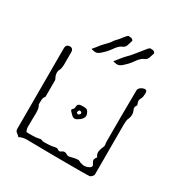

<svg xmlns="http://www.w3.org/2000/svg" viewBox="-151 -729 793 844"><g transform="rotate(30 245.0 -307.0)"><path d="M62 7Q56 0 48 -5.5Q40 -11 40 -22V-431Q40 -445 49.5 -449.5Q59 -454 68 -450Q77 -446 77 -432V-367Q77 -363 75.5 -353.5Q74 -344 72 -341Q67 -334 67 -325.5Q67 -317 69 -310Q71 -303 74.5 -297.5Q78 -292 77 -284V-206Q69 -197 68.5 -185Q68 -173 68 -163Q74 -153 75.5 -143Q77 -133 77 -122Q77 -116 76.5 -100Q76 -84 76 -54Q76 -42 82 -30Q92 -29 112.5 -29.5Q133 -30 140 -32Q154 -36 158 -33Q162 -30 172 -30Q203 -30 218.5 -34Q234 -38 240 -33Q249 -26 256.5 -32Q264 -38 271 -38Q278 -38 283.5 -34Q289 -30 295 -30Q299 -30 310 -33Q321 -36 332 -37.5Q343 -39 347 -36Q355 -31 369.5 -28.5Q384 -26 402 -36Q406 -39 408 -43.5Q410 -48 407 -52Q399 -63 398.5 -70.5Q398 -78 407 -89Q397 -101 399 -115Q401 -129 408 -143Q411 -148 409.5 -155.5Q408 -163 408 -170Q408 -229 408 -295Q408 -361 409 -420Q409 -425 409 -430Q409 -435 413 -441Q418 -447 426.5 -451Q435 -455 442.5 -453.5Q450 -452 450 -440Q450 -421 446 -413.5Q442 -406 440 -399.5Q438 -393 445 -375Q435 -362 440.5 -351Q446 -340 446 -330Q446 -316 443.5 -311Q441 -306 438.5 -299Q436 -292 436 -268Q436 -261 436 -234.5Q436 -208 436 -173Q436 -138 436 -103.5Q436 -69 436 -45Q436 -21 436 -19Q436 -14 429.5 -7.5Q423 -1 418 -1Q410 0 377.5 0Q345 0 301 0Q257 0 213 -0.5Q169 -1 137 -1.5Q105 -2 98 -2Q90 -2 81.5 0Q73 2 62 7ZM222 -192 208 -206Q200 -214 207 -219Q214 -224 214 -235Q214 -250 230 -251.5Q246 -253 256 -251Q263 -250 268.5 -240.5Q274 -231 274 -223Q274 -215 268 -207Q261 -198 247 -190Q233 -182 222 -192ZM235 -212Q238 -209 242 -211.5Q246 -214 247 -216Q249 -217 249 -220Q249 -226 244 -228Q241 -229 237 -228.5Q233 -228 233 -224Q233 -220 231 -219Q229 -218 231 -216ZM257 -491Q267 -502 276 -514Q285 -526 295 -536Q306 -547 312.5 -554.5Q319 -562 326 -571Q333 -580 339.5 -587.5Q346 -595 351 -602Q356 -608 360.5 -613.5Q365 -619 369 -620Q372 -622 375.5 -620.5Q379 -619 381 -620Q383 -622 389.5 -617Q396 -612 395 -609Q391 -596 386.5 -583.5Q382 -571 368 -566Q361 -563 356.5 -558.5Q352 -554 347 -549Q340 -540 331 -527.5Q322 -515 306 -501Q290 -485 276 -486.5Q262 -488 257 -491ZM147 -490Q157 -501 166 -513Q175 -525 185 -535Q196 -546 202.5 -553.5Q209 -561 215 -571Q223 -579 229.5 -586.5Q236 -594 241 -601Q246 -607 250.5 -612.5Q255 -618 259 -620Q262 -621 265.5 -619.5Q269 -618 271 -619Q273 -621 279.5 -616Q286 -611 284 -608Q280 -595 276 -582.5Q272 -570 258 -565Q251 -562 246.5 -557.5Q242 -553 237 -548Q230 -539 221 -526.5Q212 -514 196 -500Q180 -484 166 -485.5Q152 -487 147 -490Z"/></g></svg>

Font: Sankofa Display
Style: Regular
Weight: 400
Designer: Batsirai Madzonga
Foundry: Batsirai Madzonga
Version: Version 1.000; ttfautohint (v1.8.4.7-5d5b)